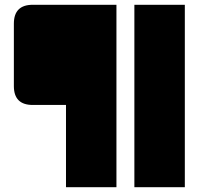

<svg xmlns="http://www.w3.org/2000/svg" viewBox="-20 -642 842 803"><path d="M467 -622V141H256V-203H117Q38 -203 38 -282V-543Q38 -622 117 -622ZM542 -622H753V141H542Z"/></svg>

Font: Sarpanch Black
Style: Regular
Weight: 900
Designer: Manushi Parikh (Devanagari and Latin), Jyotish Sonowal (Devanagari)
Foundry: Indian Type Foundry
Version: Version 2.004;PS 1.0;hotconv 1.0.78;makeotf.lib2.5.61930; tt